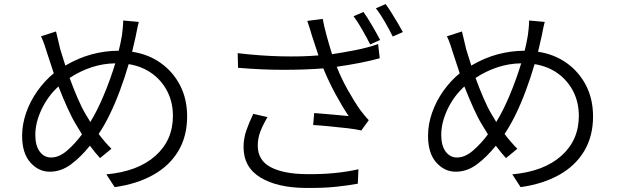

<svg xmlns="http://www.w3.org/2000/svg" viewBox="-20 -880 3040 946"><path d="M548 -568Q487 -567 431 -548.5Q375 -530 323 -496Q342 -444 362.5 -396.5Q383 -349 401 -319L425 -279Q458 -332 490.5 -409Q523 -486 548 -568ZM256 -725Q261 -705 266.5 -681.5Q272 -658 277 -637L302 -557Q367 -595 432.5 -612.5Q498 -630 565 -630Q570 -650 574 -669Q578 -688 581 -707Q583 -721 585 -742Q587 -763 587 -779L664 -772Q659 -754 655 -733Q651 -712 648 -698L631 -625Q711 -613 772 -569.5Q833 -526 867.5 -459Q902 -392 902 -306Q902 -208 858 -135Q814 -62 733.5 -17.5Q653 27 545 42L504 -21Q659 -35 745.5 -112Q832 -189 832 -309Q832 -375 805 -428.5Q778 -482 729.5 -517.5Q681 -553 614 -564Q595 -499 571.5 -435.5Q548 -372 521 -316.5Q494 -261 466 -220Q481 -200 497 -181.5Q513 -163 529 -147L473 -101Q460 -115 447.5 -130.5Q435 -146 423 -162Q378 -106 329.5 -70Q281 -34 225 -34Q170 -34 129.5 -79.5Q89 -125 89 -211Q89 -268 109 -325Q129 -382 164.5 -432Q200 -482 245 -519L214 -613Q207 -636 199 -659.5Q191 -683 182 -701ZM384 -218 356 -264Q335 -298 312.5 -348Q290 -398 268 -454Q216 -407 185 -341.5Q154 -276 154 -215Q154 -163 175.5 -133.5Q197 -104 232 -104Q271 -104 310.5 -138Q350 -172 384 -218Z M1771 -821Q1790 -794 1813.5 -754Q1837 -714 1853 -683L1804 -661Q1789 -691 1766 -731.5Q1743 -772 1722 -800ZM1880 -860Q1894 -841 1909.5 -816Q1925 -791 1940 -766Q1955 -741 1965 -722L1915 -700Q1899 -733 1876.5 -772Q1854 -811 1832 -839ZM1298 -303Q1276 -266 1263 -232.5Q1250 -199 1250 -163Q1250 -90 1313.5 -56.5Q1377 -23 1490 -22Q1565 -21 1629.5 -27.5Q1694 -34 1746 -46L1743 25Q1696 34 1632.5 40.5Q1569 47 1486 46Q1346 45 1263 -5.5Q1180 -56 1180 -156Q1180 -197 1193.5 -236.5Q1207 -276 1228 -319ZM1151 -618Q1261 -605 1364 -602.5Q1467 -600 1549 -607L1518 -701Q1513 -717 1507 -737.5Q1501 -758 1494 -777L1570 -787Q1576 -753 1589 -705.5Q1602 -658 1616 -613Q1670 -621 1731 -633Q1792 -645 1843 -663L1851 -593Q1804 -580 1746.5 -569Q1689 -558 1639 -551Q1662 -493 1694 -436Q1726 -379 1755 -338Q1765 -325 1775.5 -312Q1786 -299 1797 -288L1760 -237Q1737 -243 1694 -248Q1651 -253 1604.5 -257.5Q1558 -262 1523 -264L1528 -323Q1557 -321 1589.5 -318Q1622 -315 1651 -312.5Q1680 -310 1698 -308Q1668 -352 1633.5 -415.5Q1599 -479 1573 -543Q1483 -536 1376 -536Q1269 -536 1153 -546Z M2548 -568Q2487 -567 2431 -548.5Q2375 -530 2323 -496Q2342 -444 2362.5 -396.5Q2383 -349 2401 -319L2425 -279Q2458 -332 2490.5 -409Q2523 -486 2548 -568ZM2256 -725Q2261 -705 2266.5 -681.5Q2272 -658 2277 -637L2302 -557Q2367 -595 2432.5 -612.5Q2498 -630 2565 -630Q2570 -650 2574 -669Q2578 -688 2581 -707Q2583 -721 2585 -742Q2587 -763 2587 -779L2664 -772Q2659 -754 2655 -733Q2651 -712 2648 -698L2631 -625Q2711 -613 2772 -569.5Q2833 -526 2867.5 -459Q2902 -392 2902 -306Q2902 -208 2858 -135Q2814 -62 2733.5 -17.5Q2653 27 2545 42L2504 -21Q2659 -35 2745.5 -112Q2832 -189 2832 -309Q2832 -375 2805 -428.5Q2778 -482 2729.5 -517.5Q2681 -553 2614 -564Q2595 -499 2571.5 -435.5Q2548 -372 2521 -316.5Q2494 -261 2466 -220Q2481 -200 2497 -181.5Q2513 -163 2529 -147L2473 -101Q2460 -115 2447.5 -130.5Q2435 -146 2423 -162Q2378 -106 2329.5 -70Q2281 -34 2225 -34Q2170 -34 2129.5 -79.5Q2089 -125 2089 -211Q2089 -268 2109 -325Q2129 -382 2164.5 -432Q2200 -482 2245 -519L2214 -613Q2207 -636 2199 -659.5Q2191 -683 2182 -701ZM2384 -218 2356 -264Q2335 -298 2312.5 -348Q2290 -398 2268 -454Q2216 -407 2185 -341.5Q2154 -276 2154 -215Q2154 -163 2175.5 -133.5Q2197 -104 2232 -104Q2271 -104 2310.5 -138Q2350 -172 2384 -218Z"/></svg>

Font: Source Han Sans SC Normal
Style: Regular
Weight: 350
Designer: Ryoko NISHIZUKA 西塚涼子 (kana, bopomofo & ideographs); Paul D. Hunt (Latin, Greek & Cyrillic); Sandoll Communications 산돌커뮤니
Foundry: Adobe
Version: Version 2.004;hotconv 1.0.118;makeotfexe 2.5.65603